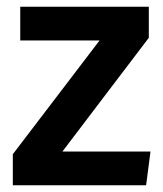

<svg xmlns="http://www.w3.org/2000/svg" viewBox="-20 -549 484 569"><path d="M421 -529V-437L165 -100H426L413 0H18V-92L275 -429H40V-529Z"/></svg>

Font: FiraGO Medium
Style: Regular
Weight: 500
Designer: bBox Type
Foundry: bBox Type GmbH
Version: Version 1.001;PS 001.001;hotconv 1.0.88;makeotf.lib2.5.64775